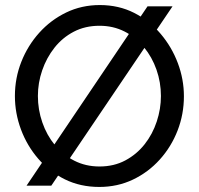

<svg xmlns="http://www.w3.org/2000/svg" viewBox="-20 -735 788 760"><path d="M373 5Q298 5 237 -25Q176 -55 131.5 -106.5Q87 -158 63 -222.5Q39 -287 39 -355Q39 -426 64.5 -490.5Q90 -555 135.5 -605.5Q181 -656 242 -685.5Q303 -715 375 -715Q450 -715 511 -684Q572 -653 616 -601Q660 -549 684 -485Q708 -421 708 -354Q708 -283 683 -218.5Q658 -154 612.5 -103.5Q567 -53 506 -24Q445 5 373 5ZM130 -355Q130 -301 147.5 -250.5Q165 -200 197 -161Q229 -122 274 -99Q319 -76 374 -76Q431 -76 476 -100Q521 -124 552.5 -164Q584 -204 600.5 -254Q617 -304 617 -355Q617 -409 599.5 -459Q582 -509 549.5 -548.5Q517 -588 472.5 -610.5Q428 -633 374 -633Q317 -633 272 -609.5Q227 -586 195.5 -546Q164 -506 147 -456.5Q130 -407 130 -355ZM663 -710 183 0H85L564 -710Z"/></svg>

Font: Raleway Medium
Style: Regular
Weight: 500
Designer: Matt McInerney, Pablo Impallari, Rodrigo Fuenzalida
Foundry: Matt McInerney, Pablo Impallari, Rodrigo Fuenzalida
Version: Version 4.026